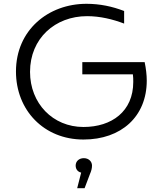

<svg xmlns="http://www.w3.org/2000/svg" viewBox="-20 -728 856 1010"><path d="M419 6C618 6 752 -115 752 -304C752 -334 748 -367 741 -401H413V-337H679C681 -323 681 -310 681 -297C681 -142 568 -60 419 -60C258 -60 138 -184 138 -350C138 -526 270 -643 438 -643C506 -643 572 -627 633 -604V-670C572 -694 505 -708 435 -708C234 -708 64 -570 64 -352C64 -148 211 6 419 6ZM386 262H425L453 188C461 170 464 156 464 143C464 122 447 104 421 104C395 104 378 121 378 143C378 162 389 176 407 180Z"/></svg>

Font: Chess Sans
Style: Regular
Weight: 400
Designer: Wolf Bōese
Foundry: Wolf Bōese
Version: Version 7.223;Glyphs 3.3 (3306)